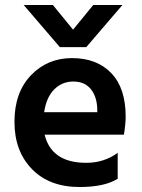

<svg xmlns="http://www.w3.org/2000/svg" viewBox="-20 -745 569 770"><path d="M326 -556H220L75 -725H192L273 -626L354 -725H471ZM157 -295H370V-310Q368 -359 343.5 -388.5Q319 -418 274 -418Q229 -418 197.5 -386.5Q166 -355 157 -295ZM299 5Q178 5 108 -67Q38 -139 38 -256.5Q38 -374 104 -443Q170 -512 269 -512Q368 -512 426 -452Q484 -392 484 -277Q484 -249 477 -205H159Q172 -150 213.5 -121Q255 -92 326 -92Q397 -92 452 -132V-28Q399 5 299 5Z"/></svg>

Font: Hind Jalandhar SemiBold
Style: Regular
Weight: 600
Designer: Namrata Goyal
Foundry: Indian Type Foundry
Version: Version 0.702;PS 1.0;hotconv 1.0.81;makeotf.lib2.5.63406